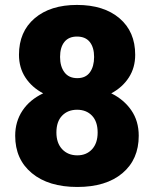

<svg xmlns="http://www.w3.org/2000/svg" viewBox="-20 -741 619 771"><path d="M522.9 -521Q522.9 -469.2 497.3 -429.7Q471.7 -390.1 426.8 -366.2Q477.5 -341.3 507.3 -298.1Q537.1 -254.9 537.1 -195.8Q537.1 -100.6 471.4 -45.4Q405.8 9.8 290.5 9.8Q174.8 9.8 107.9 -45.7Q41 -101.1 41 -195.8Q41 -252.9 70.3 -296.9Q99.6 -340.8 153.3 -366.2Q107.9 -390.1 82 -429.7Q56.2 -469.2 56.2 -521Q56.2 -613.8 119.1 -667.5Q182.1 -721.2 289.1 -721.2Q397 -721.2 460 -667.5Q522.9 -613.8 522.9 -521ZM372.1 -209Q372.1 -252.9 349.4 -276.6Q326.7 -300.3 289.6 -300.3Q252.4 -300.3 229.5 -276.6Q206.5 -252.9 206.5 -209Q206.5 -166.5 229.7 -141.8Q252.9 -117.2 290.5 -117.2Q327.1 -117.2 349.6 -141.6Q372.1 -166 372.1 -209ZM289.1 -594.2Q255.9 -594.2 238.5 -572.5Q221.2 -550.8 221.2 -512.2Q221.2 -474.1 238.8 -450.7Q256.3 -427.2 290.5 -427.2Q324.2 -427.2 341.1 -450.7Q357.9 -474.1 357.9 -512.2Q357.9 -550.3 340.6 -572.3Q323.2 -594.2 289.1 -594.2Z"/></svg>

Font: TypoPRO Roboto
Style: Regular
Weight: 900
Designer: Google
Version: Version 2.136; 2016